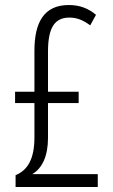

<svg xmlns="http://www.w3.org/2000/svg" viewBox="-20 -744 448 764"><path d="M254 -724C155 -724 117 -655 117 -542V-379H40V-334H117V-197C117 -113 91 -67 42 -47V0H369V-51H108C148 -74 171 -123 171 -195V-334H293V-379H171V-539C171 -633 197 -674 256 -674C282 -674 307 -667 339 -643L362 -685C331 -711 297 -724 254 -724Z"/></svg>

Font: Noto Sans Devanagari ExtraCondensed Light
Style: Regular
Weight: 300
Width: 2
Designer: Jelle Bosma - Monotype Design Team
Foundry: Monotype Imaging Inc.
Version: Version 2.004